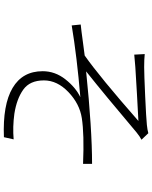

<svg xmlns="http://www.w3.org/2000/svg" viewBox="88 -882 823 1040"><g transform="rotate(90 500.0 -362.5)"><path d="M276.4 -677.7 273.4 -734.4Q302.7 -731.4 343.8 -731.4Q380.9 -731.4 500.5 -736.8Q620.1 -742.2 657.2 -746.1Q684.6 -749 702.1 -753.9L737.3 -716.8Q719.7 -708 698.2 -690.4Q491.2 -515.6 367.2 -417Q679.7 -449.2 868.2 -449.2V-400.4Q707 -407.2 620.1 -393.6Q543 -381.8 479.5 -321.3Q416 -260.7 416 -188.5Q416 -112.3 465.8 -76.7Q515.6 -41 596.7 -28.3Q668 -18.6 735.4 -24.4L723.6 28.3Q547.9 35.2 457 -18.6Q366.2 -72.3 366.2 -181.6Q366.2 -249 410.2 -304.7Q454.1 -360.4 506.8 -385.7Q288.1 -367.2 118.2 -338.9L113.3 -387.7Q143.6 -390.6 203.1 -398.9Q262.7 -407.2 281.2 -409.2Q396.5 -490.2 635.7 -700.2Q614.3 -699.2 490.7 -692.4Q367.2 -685.5 344.7 -683.6Q292 -679.7 276.4 -677.7Z"/></g></svg>

Font: GenEi Gothic M Light
Style: Regular
Weight: 300
Designer: o_tamon (Modified); [Source Han Sans]
Ryoko NISHIZUKA  (kana & ideographs); Paul D. Hunt (Latin, Greek & Cyrillic); Wenl
Version: Version 1.1a;Original Version 1.004